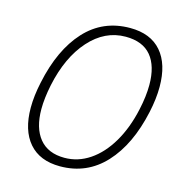

<svg xmlns="http://www.w3.org/2000/svg" viewBox="-108 -810 867 922"><g transform="rotate(15 326.0 -349.5)"><path d="M64 -221Q64 -280 79 -349Q115 -521 203.5 -617.5Q292 -714 427 -714Q529 -714 582.5 -652Q636 -590 636 -477Q636 -418 621 -349Q584 -178 494.5 -81.5Q405 15 272 15Q171 15 117.5 -47Q64 -109 64 -221ZM571 -349Q586 -417 586 -473Q586 -567 544 -617.5Q502 -668 417 -668Q314 -668 237 -582Q160 -496 129 -349Q115 -281 115 -228Q115 -134 157.5 -82Q200 -30 282 -30Q349 -30 407 -69Q465 -108 507.5 -180Q550 -252 571 -349Z"/></g></svg>

Font: Prompt ExtraLight
Style: Italic
Weight: 275
Italic angle: -12°
Designer: Katatrad Team
Foundry: CadsonDemak
Version: Version 1.000